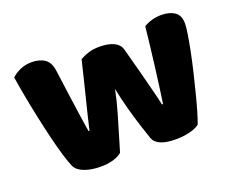

<svg xmlns="http://www.w3.org/2000/svg" viewBox="-88 -642 968 797"><g transform="rotate(-20 395.5 -243.0)"><path d="M400 -273Q391 -227 376.5 -177Q362 -127 349 -84Q336 -41 329 -17Q316 -5 291.5 2.5Q267 10 234 10Q194 10 163.5 -1.5Q133 -13 123 -34Q114 -54 103 -90.5Q92 -127 80.5 -174.5Q69 -222 58 -273.5Q47 -325 38 -373.5Q29 -422 23 -461Q37 -475 60.5 -485.5Q84 -496 112 -496Q147 -496 169.5 -480.5Q192 -465 197 -427Q207 -351 214 -301Q221 -251 225.5 -220.5Q230 -190 232.5 -173Q235 -156 237 -146H241Q246 -168 257 -213.5Q268 -259 283 -318Q298 -377 312 -437Q332 -448 352 -454Q372 -460 400 -460Q435 -460 460 -449Q485 -438 492 -415Q508 -357 522 -303Q536 -249 546.5 -208Q557 -167 561 -146H566Q577 -223 587.5 -306.5Q598 -390 607 -475Q643 -496 685 -496Q720 -496 743 -481Q766 -466 766 -429Q766 -413 761 -381.5Q756 -350 748 -310Q740 -270 729.5 -226Q719 -182 708.5 -141Q698 -100 688.5 -67.5Q679 -35 672 -17Q659 -5 629.5 2.5Q600 10 567 10Q483 10 468 -32Q460 -56 447 -95.5Q434 -135 421.5 -182Q409 -229 400 -273Z"/></g></svg>

Font: Baloo Tamma 2 ExtraBold
Style: Regular
Weight: 800
Designer: Divya Kowshik, Shuchita Grover and Ek Type
Foundry: Ek Type
Version: Version 1.700